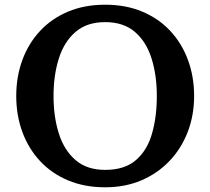

<svg xmlns="http://www.w3.org/2000/svg" viewBox="-20 -783 894 816"><path d="M49 -375Q49 -457 75 -527.8Q101 -598.5 150 -651.2Q199 -704 269 -733.5Q339 -763 427 -763Q515 -763 585 -733.5Q655 -704 704 -651.2Q753 -598.5 779 -527.8Q805 -457 805 -375Q805 -293 777.8 -222.2Q750.5 -151.5 700.2 -98.8Q650 -46 580.8 -16.5Q511.5 13 427 13Q339 13 269 -16.5Q199 -46 150 -98.8Q101 -151.5 75 -222.2Q49 -293 49 -375ZM207.5 -375Q207.5 -287 230 -215.8Q252.5 -144.5 300.8 -102.8Q349 -61 427 -61Q510 -61 558 -102.8Q606 -144.5 626.2 -215.8Q646.5 -287 646.5 -375Q646.5 -463 624.2 -534.2Q602 -605.5 553.5 -647.2Q505 -689 427 -689Q349 -689 300.8 -647.2Q252.5 -605.5 230 -534.2Q207.5 -463 207.5 -375Z"/></svg>

Font: Besley SemiBold
Style: Regular
Weight: 600
Designer: Owen Earl
Foundry: indestructible type*
Version: Version 2.001; ttfautohint (v1.8.3)